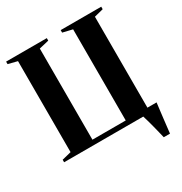

<svg xmlns="http://www.w3.org/2000/svg" viewBox="-208 -895 1164 1228"><g transform="rotate(-30 374.0 -281.5)"><path d="M645 180Q640.5 160.5 634.2 135.5Q628 110.5 621.5 85Q615 59.5 608.5 37Q602 14.5 597.5 0H13V-18.5L81 -35.5V-707.5L13.5 -724.5V-743H314V-724.5L242 -707.5V-34.5H488V-707.5L416.5 -724.5V-743H716V-724.5L649 -707.5V-36H716.5Q713.5 -11.5 710 17.2Q706.5 46 703 75.5Q699.5 105 696.5 132Q693.5 159 691 180Z"/></g></svg>

Font: Merriweather 144pt
Style: Bold
Weight: 700
Version: Version 2.100